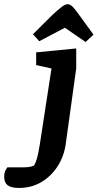

<svg xmlns="http://www.w3.org/2000/svg" viewBox="-135 -740 473 932"><path d="M-42.6 172.3Q-80.6 172.3 -97.6 159.5Q-114.7 146.7 -114.7 118.3Q-114.7 97.3 -106.9 84.4Q-99.2 71.5 -99.3 72.2H-18.4Q2.6 72.2 16.1 68.6Q29.6 65 31.4 61.8Q37.6 51.1 44.2 29.9Q50.8 8.8 58.4 -40L115 -407.7L40.5 -424.1V-485.8L235 -504.8V-408.1L184 -40.7Q176.2 17.1 145.6 65.6Q115.1 114 67 143.1Q18.8 172.3 -42.6 172.3ZM280.6 -536.1 180 -605.3 55.5 -539.9 25.1 -573.8 116.5 -664.9Q146.2 -692.8 164.1 -706.2Q181.9 -719.6 193 -719.6Q205.9 -719.6 218.3 -706.7Q230.7 -693.9 248 -669.3L318.8 -571.9Z"/></svg>

Font: Faustina Light
Style: Italic
Weight: 300
Italic angle: -8°
Designer: Alfonso Garcia
Foundry: http://www.omnibus-type.com
Version: Version 1.200